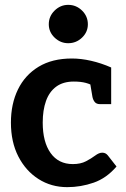

<svg xmlns="http://www.w3.org/2000/svg" viewBox="-20 -763 520 791"><path d="M257 8Q191 8 138.5 -25.5Q86 -59 55.5 -118.5Q25 -178 25 -258Q25 -335 54 -394.5Q83 -454 139 -488Q195 -522 276 -522Q314 -522 355.5 -512.5Q397 -503 438 -485V-412L374 -404Q354 -416 333.5 -421.5Q313 -427 284 -427Q240 -427 211.5 -406Q183 -385 169.5 -347Q156 -309 156 -258Q156 -178 188.5 -132.5Q221 -87 280 -87Q312 -87 334 -98.5Q356 -110 372 -122Q388 -134 401 -134Q409 -134 414.5 -131Q420 -128 424 -123L460 -77Q419 -29 366 -10.5Q313 8 257 8ZM349 -434 438 -412V-334H392Q378 -334 371 -342Q364 -350 361 -363ZM261 -585Q229 -585 205 -608Q181 -631 181 -663Q181 -696 205 -719.5Q229 -743 261 -743Q294 -743 318 -719.5Q342 -696 342 -663Q342 -631 318 -608Q294 -585 261 -585Z"/></svg>

Font: Aleo
Style: Bold
Weight: 700
Designer: Alessio Laiso
Foundry: Alessio Laiso
Version: Version 2.001;gftools[0.9.29]